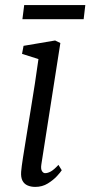

<svg xmlns="http://www.w3.org/2000/svg" viewBox="-20 -724 355 754"><path d="M118.5 10Q101.5 10 88.2 4.2Q75 -1.5 68.2 -14.5Q61.5 -27.5 63 -49.5Q64.5 -68 70.2 -104.8Q76 -141.5 83.8 -189.5Q91.5 -237.5 100.2 -290.5Q109 -343.5 117 -395.5Q125 -447.5 131 -492L66.5 -512.5L72.5 -544L196.5 -565L217 -555L142.5 -79Q139.5 -60.5 144.8 -52.2Q150 -44 157 -44Q168 -44 180.2 -51Q192.5 -58 209.5 -76.5L222.5 -55.5Q218 -48 203.8 -32.5Q189.5 -17 167.8 -3.5Q146 10 118.5 10ZM75 -704H315L308.5 -648.5H68Z"/></svg>

Font: Merriweather 20pt Light
Style: Italic
Weight: 300
Italic angle: -7.8°
Version: Version 2.101